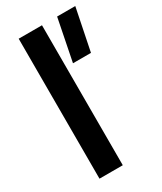

<svg xmlns="http://www.w3.org/2000/svg" viewBox="-184 -790 725 858"><g transform="rotate(-30 178.5 -361.0)"><path d="M64.9 -722.2H185.1V0H64.9ZM220.2 -505.9 263.2 -722.2H356.9L313 -505.9Z"/></g></svg>

Font: Human Sans Medium
Style: Regular
Weight: 500
Designer: Tim Radville
Foundry: Continuum
Version: Version 1.000;FEAKit 1.0